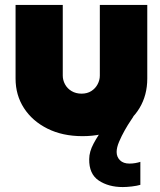

<svg xmlns="http://www.w3.org/2000/svg" viewBox="-20 -538 647 777"><path d="M314 13Q233 13 172 -17.5Q111 -48 77 -100.5Q43 -153 43 -220V-518H234V-232Q234 -214 243 -197Q252 -180 269.5 -169.5Q287 -159 310 -159Q333 -159 349.5 -169.5Q366 -180 375 -197Q384 -214 384 -232V-518H576V-220Q576 -153 544.5 -100.5Q513 -48 454 -17.5Q395 13 314 13ZM477 219Q419 219 379.5 192.5Q340 166 341 106Q341 76 359 42.5Q377 9 400.5 -21.5Q424 -52 442.5 -72Q461 -92 464 -95L521 -69Q520 -66 509 -50Q498 -34 485 -11Q472 12 462 35.5Q452 59 452 77Q452 97 465.5 110.5Q479 124 504 124Q516 124 527.5 122Q539 120 548 117V210Q535 214 514 216.5Q493 219 477 219Z"/></svg>

Font: MuseoModerno Thin Black
Style: Regular
Weight: 900
Version: Version 1.002